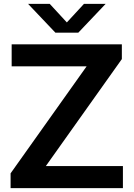

<svg xmlns="http://www.w3.org/2000/svg" viewBox="-20 -968 687 988"><path d="M34.5 0V-76L445.5 -654.5L448.5 -626.5H40V-740H607V-664L196 -85.5L193 -113.5H612.5V0ZM265 -800 124.5 -948H236L337 -838.5H311L412 -948H523.5L383 -800Z"/></svg>

Font: Encode Sans SC SemiExpanded SemiBold
Style: Regular
Weight: 600
Width: 6
Designer: Multiple Designers
Foundry: Impallari Type
Version: Version 3.002